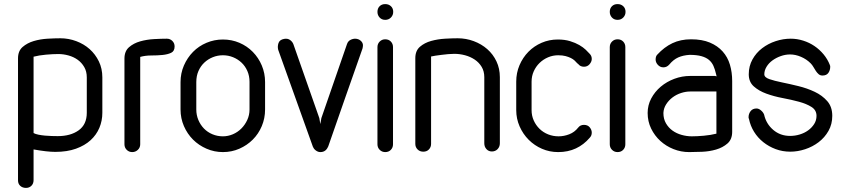

<svg xmlns="http://www.w3.org/2000/svg" viewBox="-20 -743 4126 938"><path d="M404 -365Q404 -394 391.5 -415.5Q379 -437 359.5 -451Q340 -465 315 -472Q290 -479 265 -479Q239 -479 205 -476Q171 -473 144 -466V-93Q153 -88 168 -85Q183 -82 199.5 -80.5Q216 -79 232.5 -78.5Q249 -78 262 -78Q325 -78 364.5 -106.5Q404 -135 404 -192ZM480 -192Q480 -153 465.5 -118.5Q451 -84 422.5 -58Q394 -32 351 -16.5Q308 -1 250 -1Q210 -1 144 -13V137Q144 154 133.5 164.5Q123 175 107 175Q90 175 79 165Q68 155 68 138V-458Q68 -494 90.5 -513.5Q113 -533 145 -542.5Q177 -552 213 -554Q249 -556 275 -556Q315 -556 352.5 -542Q390 -528 418 -503Q446 -478 463 -443Q480 -408 480 -365Z M665 -38Q665 -22 653.5 -11Q642 0 626 0Q610 0 599 -11Q588 -22 588 -38V-457Q588 -493 610.5 -512.5Q633 -532 665 -541Q697 -550 732.5 -552Q768 -554 795 -554Q811 -554 822 -543Q833 -532 833 -516Q833 -493 816 -485Q799 -477 774 -474.5Q749 -472 719.5 -472Q690 -472 665 -465Z M862 -342Q862 -385 878.5 -423Q895 -461 923 -489.5Q951 -518 989 -534Q1027 -550 1069 -550Q1112 -550 1149.5 -534Q1187 -518 1215 -489.5Q1243 -461 1259 -423Q1275 -385 1275 -342V-208Q1275 -165 1259 -127Q1243 -89 1215 -61Q1187 -33 1149.5 -16.5Q1112 0 1069 0Q1027 0 989 -16.5Q951 -33 923 -61Q895 -89 878.5 -127Q862 -165 862 -208ZM939 -208Q939 -181 949 -157Q959 -133 976.5 -115Q994 -97 1018 -87Q1042 -77 1069 -77Q1094 -77 1117.5 -87Q1141 -97 1159 -115Q1177 -133 1188 -157Q1199 -181 1199 -208V-343Q1199 -372 1188.5 -396Q1178 -420 1160 -437Q1142 -454 1118.5 -463.5Q1095 -473 1069 -473Q1043 -473 1019.5 -463.5Q996 -454 978 -437Q960 -420 949.5 -396Q939 -372 939 -342Z M1675 -527Q1680 -543 1695 -549.5Q1710 -556 1724 -553Q1738 -550 1747 -539Q1756 -528 1752 -511L1751 -506Q1709 -388 1667 -267Q1625 -146 1583 -26V-27Q1572 0 1545 0Q1534 0 1523.5 -7.5Q1513 -15 1509 -26V-25L1339 -500Q1335 -516 1340.5 -532.5Q1346 -549 1368 -553Q1385 -556 1396.5 -548Q1408 -540 1413 -528L1540 -166L1545 -137L1550 -166Z M1862 -646Q1845 -646 1834.5 -657.5Q1824 -669 1824 -685Q1824 -702 1834.5 -712.5Q1845 -723 1862 -723Q1879 -723 1890 -712.5Q1901 -702 1901 -685Q1901 -669 1890 -657.5Q1879 -646 1862 -646ZM1824 -513Q1824 -529 1835 -540Q1846 -551 1862 -551Q1879 -551 1889.5 -540Q1900 -529 1900 -513V-38Q1900 -22 1889.5 -11Q1879 0 1862 0Q1846 0 1835 -11Q1824 -22 1824 -38Z M2086 -40Q2086 -24 2075.5 -13Q2065 -2 2048 -2Q2031 -2 2020 -13Q2009 -24 2009 -40V-459Q2009 -495 2031.5 -514.5Q2054 -534 2086.5 -543Q2119 -552 2154.5 -554Q2190 -556 2216 -556Q2257 -556 2294.5 -542Q2332 -528 2360.5 -503Q2389 -478 2405.5 -443Q2422 -408 2422 -366V-43Q2422 -26 2411 -14.5Q2400 -3 2383 -3Q2367 -3 2356.5 -14.5Q2346 -26 2346 -43V-366Q2346 -395 2333 -416.5Q2320 -438 2299 -452Q2278 -466 2252 -473Q2226 -480 2199 -480Q2185 -480 2169 -478.5Q2153 -477 2137 -475Q2121 -473 2107.5 -471Q2094 -469 2086 -467Z M2805 -120Q2815 -133 2833 -133Q2851 -133 2861 -121Q2871 -109 2871 -95Q2871 -80 2861 -70Q2832 -36 2793.5 -18Q2755 0 2707 0Q2665 0 2628 -16Q2591 -32 2563 -60Q2535 -88 2518.5 -125.5Q2502 -163 2502 -205V-344Q2502 -387 2518 -424.5Q2534 -462 2561.5 -490Q2589 -518 2626 -534Q2663 -550 2705 -550Q2739 -550 2765 -542Q2791 -534 2810 -523Q2829 -512 2841.5 -500Q2854 -488 2861 -480Q2871 -470 2871 -455Q2871 -442 2860.5 -429.5Q2850 -417 2833 -417Q2815 -417 2805 -430L2800 -434Q2795 -440 2787.5 -447Q2780 -454 2769 -459.5Q2758 -465 2743 -469Q2728 -473 2707 -473Q2681 -473 2657.5 -463Q2634 -453 2616 -435.5Q2598 -418 2587.5 -394.5Q2577 -371 2577 -344V-205Q2577 -178 2587.5 -154.5Q2598 -131 2616 -113.5Q2634 -96 2658 -86.5Q2682 -77 2709 -77Q2735 -77 2761 -87Q2787 -97 2805 -120Z M2997 -646Q2980 -646 2969.5 -657.5Q2959 -669 2959 -685Q2959 -702 2969.5 -712.5Q2980 -723 2997 -723Q3014 -723 3025 -712.5Q3036 -702 3036 -685Q3036 -669 3025 -657.5Q3014 -646 2997 -646ZM2959 -513Q2959 -529 2970 -540Q2981 -551 2997 -551Q3014 -551 3024.5 -540Q3035 -529 3035 -513V-38Q3035 -22 3024.5 -11Q3014 0 2997 0Q2981 0 2970 -11Q2959 -22 2959 -38Z M3473 -372 3481 -370Q3480 -372 3479.5 -376Q3479 -380 3478 -382Q3473 -404 3465.5 -421Q3458 -438 3444 -450Q3430 -462 3407 -468.5Q3384 -475 3349 -475Q3317 -473 3293.5 -462.5Q3270 -452 3250 -428Q3238 -414 3221 -414Q3205 -414 3194 -426Q3183 -438 3183 -452Q3183 -468 3191 -476Q3225 -513 3265 -532Q3305 -551 3356 -551Q3410 -551 3448 -535Q3486 -519 3510.5 -491.5Q3535 -464 3546 -427Q3557 -390 3557 -347V-99Q3557 -62 3534 -42Q3511 -22 3478.5 -12.5Q3446 -3 3410 -1.5Q3374 0 3347 0Q3307 0 3270.5 -14.5Q3234 -29 3206 -54.5Q3178 -80 3161 -115Q3144 -150 3144 -191Q3144 -229 3161.5 -262Q3179 -295 3208 -319.5Q3237 -344 3274.5 -358Q3312 -372 3352 -372ZM3480 -296H3352Q3330 -296 3307 -288.5Q3284 -281 3265.5 -267Q3247 -253 3234.5 -233.5Q3222 -214 3221 -191Q3221 -162 3233.5 -140.5Q3246 -119 3265.5 -105Q3285 -91 3310 -84Q3335 -77 3360 -77Q3386 -77 3419 -80Q3452 -83 3480 -90Z M4034 -425Q4036 -423 4036 -417Q4036 -400 4027 -387Q4018 -374 3998 -374Q3987 -374 3979.5 -380.5Q3972 -387 3966 -396Q3960 -405 3954 -415.5Q3948 -426 3940 -434Q3920 -454 3893 -465.5Q3866 -477 3840 -477Q3817 -477 3794.5 -469Q3772 -461 3754 -448Q3736 -435 3725 -417Q3714 -399 3714 -380Q3714 -365 3738.5 -356.5Q3763 -348 3800 -340.5Q3837 -333 3880 -322.5Q3923 -312 3960 -294.5Q3997 -277 4021.5 -249Q4046 -221 4046 -177Q4046 -136 4027.5 -103.5Q4009 -71 3979.5 -48.5Q3950 -26 3913.5 -14Q3877 -2 3841 -2Q3803 -2 3769.5 -14.5Q3736 -27 3709 -48.5Q3682 -70 3664 -99Q3646 -128 3639 -162Q3637 -166 3637 -170Q3637 -187 3647 -200Q3657 -213 3676 -213Q3687 -213 3698 -203.5Q3709 -194 3713 -183Q3723 -138 3757.5 -108.5Q3792 -79 3840 -79Q3864 -79 3887 -86Q3910 -93 3928 -106Q3946 -119 3957.5 -137Q3969 -155 3969 -177Q3969 -205 3944.5 -220.5Q3920 -236 3883 -246Q3846 -256 3803.5 -264Q3761 -272 3724 -285.5Q3687 -299 3662.5 -321Q3638 -343 3638 -380Q3638 -420 3656 -452.5Q3674 -485 3703.5 -507.5Q3733 -530 3769.5 -542Q3806 -554 3843 -554Q3874 -554 3904 -544.5Q3934 -535 3959 -518Q3984 -501 4003.5 -477.5Q4023 -454 4034 -426Z"/></svg>

Font: VDS Compensated
Style: Light
Weight: 300
Designer: artmaker
Foundry: artmaker
Version: Version 1.000 2012 initial release